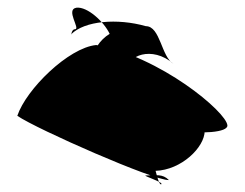

<svg xmlns="http://www.w3.org/2000/svg" viewBox="-20 -470 636 499"><path d="M25 -169C76 -134 381 0 419 -2C402 -19 386 -14 359 -14C348 -14 407 4 399 9C392 12 383 -35 384 -26C451 -28 512 -87 512 -130C512 -236 323 -244 315 -289C307 -324 375 -353 431 -304C399 -322 397 -402 359 -402C285 -423 200 -416 165 -381C165 -371 164 -394 175 -394C190 -394 149 -446 179 -450C207 -453 250 -414 265 -382C213 -351 197 -271 225 -216C307 -122 573 -108 571 -144C569 -179 395 -324 230 -353C158 -346 48 -238 25 -169Z"/></svg>

Font: Recovery
Style: Regular
Weight: 400
Version: Version 0.27